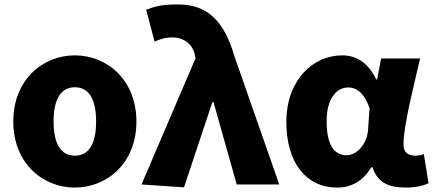

<svg xmlns="http://www.w3.org/2000/svg" viewBox="-20 -833 1958 867"><path d="M318 14C463 14 596 -96 596 -284C596 -473 463 -583 318 -583C173 -583 40 -473 40 -284C40 -96 173 14 318 14ZM318 -130C251 -130 222 -190 222 -284C222 -379 251 -439 318 -439C385 -439 414 -379 414 -284C414 -190 385 -130 318 -130Z M811 13 939 -372H944L1049 0H1241L1040 -575C991 -742 916 -813 782 -813C711 -813 679 -804 640 -789L678 -645C705 -657 725 -664 761 -664C806 -664 849 -637 860 -585L863 -570L619 0Z M1502 14C1568 14 1619 -16 1657 -78H1662C1684 -10 1732 14 1813 14C1860 14 1894 5 1915 -6L1894 -137C1881 -132 1868 -130 1857 -130C1825 -130 1802 -142 1802 -181C1802 -265 1847 -439 1877 -569H1701L1683 -474H1679C1642 -551 1588 -583 1525 -583C1393 -583 1273 -471 1273 -282C1273 -98 1363 14 1502 14ZM1545 -132C1490 -132 1455 -177 1455 -285C1455 -394 1504 -438 1552 -438C1598 -438 1627 -404 1649 -345L1642 -248C1638 -183 1592 -132 1545 -132Z"/></svg>

Font: Noto Sans CJK KR Black
Style: Regular
Weight: 900
Designer: Ryoko NISHIZUKA (kana & ideographs); Paul D. Hunt (Latin, Greek & Cyrillic); Wenlong ZHANG (bopomofo); Sandoll Communica
Foundry: Adobe Systems Incorporated
Version: Version 1.004;PS 1.004;hotconv 1.0.82;makeotf.lib2.5.63406